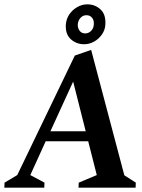

<svg xmlns="http://www.w3.org/2000/svg" viewBox="-44 -865 654 885"><path d="M-24 0 -23 -23.1 35.5 -58 300.9 -608.9 376.1 -635.1 529.1 -57 582 -23.1 581 0H317.9L318.9 -23.1L402.1 -58L362.5 -214H166.7L95.7 -58L161.1 -23.1L160.1 0ZM188.5 -260.1H351L293.2 -489ZM343.6 -661.1Q307.9 -661.1 282.2 -684.4Q256.6 -707.8 259.5 -752.1Q261.5 -778.3 275.8 -799.1Q290.1 -819.9 312.2 -832.4Q334.2 -845 358.4 -845Q394.1 -845 419.4 -821.5Q444.6 -798 441.6 -752.1Q440.6 -727.6 426.1 -706.6Q411.6 -685.6 390 -673.4Q368.4 -661.1 343.6 -661.1ZM348.4 -711Q365.1 -711 376.6 -723.4Q388 -735.7 388.4 -753Q390.1 -770.8 380.7 -782.8Q371.2 -794.9 354.5 -794.9Q338.1 -794.9 327.2 -782.8Q316.2 -770.8 314.5 -753Q313.7 -735.7 322.9 -723.4Q332 -711 348.4 -711Z"/></svg>

Font: Ancizar Serif Light
Style: Italic
Weight: 300
Italic angle: -4°
Designer: Cesar Puertas, Viviana Monsalve, Julian Moncada, Julian Prieto, Jose Castro, Felipe Aragon, Mariel Hernandez, Sara Alarc
Version: Version 8.100